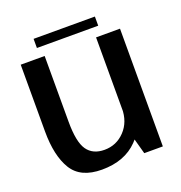

<svg xmlns="http://www.w3.org/2000/svg" viewBox="-126 -795 856 908"><g transform="rotate(-20 302.0 -341.0)"><path d="M448.5 0H542V-592.5H421.5V-98.5ZM163 -593H42.5V-257Q42.5 -134.5 85 -64.8Q127.5 5 235 5Q349.5 5 415.5 -63Q481.5 -131 481.5 -205L422 -236Q422 -167 380.2 -123Q338.5 -79 278 -79Q219.5 -79 191.2 -119.5Q163 -160 163 -262ZM141.5 -641H450V-687H141.5Z"/></g></svg>

Font: Anybody Thin Medium
Style: Regular
Weight: 500
Version: Version 1.113;gftools[0.9.25]